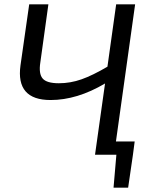

<svg xmlns="http://www.w3.org/2000/svg" viewBox="-20 -710 698 881"><path d="M512 -61H598L590 0L568 151H501L514 0H416L462 -327Q334 -251 212 -251Q52 -251 74 -410L114 -690H202L165 -423Q157 -372 175.5 -350Q194 -328 250 -328Q303 -328 354 -346Q405 -364 473 -404L513 -690H600Z"/></svg>

Font: Exo 2.0
Style: Italic
Weight: 400
Italic angle: -8°
Designer: Natanael Gama
Version: Version 1.001;PS 001.001;hotconv 1.0.70;makeotf.lib2.5.58329